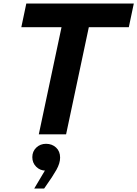

<svg xmlns="http://www.w3.org/2000/svg" viewBox="-20 -760 777 1086"><path d="M708.6 -606H100.6L128.8 -740H736.8ZM353.8 0H199.4L356.4 -740H510.8ZM229.6 306.4H173.6L254.2 170.6L255.4 202Q250.6 203.2 247.5 204.1Q244.4 205 238 205Q206.6 205 184.7 183.1Q162.8 161.2 162.8 129Q162.8 96.4 185.2 74.9Q207.6 53.4 240.4 53.4Q274.4 53.4 297.2 74.6Q320 95.8 320 131.6Q320 163.2 299.2 200.4Q278.4 237.6 236.6 296.4Z"/></svg>

Font: Be Vietnam Pro Variable Thin
Style: Italic
Weight: 100
Italic angle: -12°
Designer: Lam Bao, Tony Le, Vietanh Nguyen
Foundry: Yellow Type Foundry
Version: Version 1.002